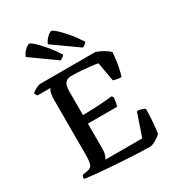

<svg xmlns="http://www.w3.org/2000/svg" viewBox="-222 -1099 1135 1235"><g transform="rotate(-30 346.0 -481.5)"><path d="M530 0Q505 0 466 -1.5Q427 -3 380 -5.5Q333 -8 284.5 -11.5Q236 -15 191 -18.5Q146 -22 110 -26Q74 -30 54 -34Q54 -42 57 -49.5Q60 -57 64 -61L93 -65Q113 -68 123.5 -76Q134 -84 138.5 -105Q143 -126 143 -166V-568Q143 -596 146.5 -613Q150 -630 155 -638.5Q160 -647 162 -648H65Q61 -652 57.5 -658Q54 -664 53 -671Q59 -678 71.5 -685.5Q84 -693 97 -698.5Q110 -704 116 -704H527Q554 -695 580 -680Q606 -665 622 -648Q618 -588 608.5 -544Q599 -500 592 -480Q572 -480 556.5 -483.5Q541 -487 533 -490L508 -631Q489 -635 459 -638.5Q429 -642 392 -645Q355 -648 316 -648Q290 -648 276.5 -636.5Q263 -625 259 -606.5Q255 -588 255 -568V-392Q301 -393 340 -394.5Q379 -396 412.5 -399Q446 -402 473 -405L484 -394Q482 -372 478.5 -354.5Q475 -337 472 -329H255V-140Q255 -116 249 -98Q243 -80 237 -72H510L568 -241Q588 -241 604.5 -235Q621 -229 626 -224Q626 -194 624 -160.5Q622 -127 619 -96.5Q616 -66 612 -46Q604 -37 588 -26.5Q572 -16 556 -8Q540 0 530 0ZM306 -769 123 -900Q128 -915 139.5 -929.5Q151 -944 164 -953.5Q177 -963 184 -963Q194 -963 218 -941Q242 -919 274.5 -881Q307 -843 339 -793Q335 -787 326 -780Q317 -773 306 -769ZM471 -769 287 -900Q292 -914 303.5 -928.5Q315 -943 328 -953Q341 -963 349 -963Q358 -963 382.5 -941Q407 -919 439.5 -881Q472 -843 504 -793Q500 -787 490 -779Q480 -771 471 -769Z"/></g></svg>

Font: Texturina Medium 12pt Medium
Style: Regular
Weight: 500
Version: Version 1.002